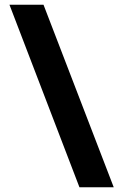

<svg xmlns="http://www.w3.org/2000/svg" viewBox="-20 -731 520 812"><path d="M20 -711 316 61H461L164 -711Z"/></svg>

Font: Asimov Pro
Style: Bd
Weight: 700
Designer: Google
Version: Version 2.000980; 2014